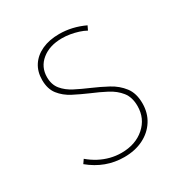

<svg xmlns="http://www.w3.org/2000/svg" viewBox="-127 -594 664 700"><g transform="rotate(-30 205.0 -244.0)"><path d="M56.2 -43 67.4 -59.1Q86.4 -43 107.7 -31.7Q128.9 -20.5 151.9 -14.6Q174.8 -8.8 198.2 -8.8Q257.3 -8.8 295.4 -42.2Q333.5 -75.7 333.5 -127.9Q333.5 -165 315.2 -188Q296.9 -210.9 267.8 -226.1Q238.8 -241.2 207 -254.4Q175.3 -268.1 146 -283.2Q116.7 -298.3 98.1 -322Q79.6 -345.7 79.6 -383.3Q79.6 -418.5 96.4 -444.1Q113.3 -469.7 144.3 -483.9Q175.3 -498 216.8 -498Q271 -498 322.8 -473.6L314.5 -456.1Q301.3 -463.4 285.2 -468.5Q269 -473.6 251.7 -476.6Q234.4 -479.5 217.8 -479.5Q165.5 -479.5 132.8 -452.9Q100.1 -426.3 100.1 -383.3Q100.1 -352.1 116.9 -331.5Q133.8 -311 160.9 -297.1Q188 -283.2 217.8 -270.5Q251 -256.3 282.2 -239.5Q313.5 -222.7 333.7 -196.3Q354 -169.9 354 -127.4Q354 -86.9 334.2 -55.9Q314.5 -24.9 279.8 -7.6Q245.1 9.8 199.2 9.8Q120.1 9.8 56.2 -43Z"/></g></svg>

Font: Kumbh Sans Thin
Style: Regular
Weight: 250
Version: Version 1.004